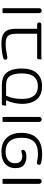

<svg xmlns="http://www.w3.org/2000/svg" viewBox="1028 -1641 614 2710"><g transform="rotate(-90 1335.0 -286.0)"><path d="M165.5 -40V-535.2Q165.5 -549.3 163.6 -557.1H97.2Q95.2 -548.8 95.2 -535.2V-40Q95.2 -25.9 106 -15.1Q116.7 -4.4 130.9 -4.4Q145 -4.4 155.3 -14.9Q165.5 -25.4 165.5 -40Z M516.6 1.5Q665.5 1.5 740.2 -73.2Q814.9 -147.9 814.9 -293Q814.9 -429.2 739.7 -504.4Q671.4 -572.8 550.8 -572.8Q429.2 -572.8 367.2 -510.7Q316.9 -460.4 316.9 -376Q316.9 -289.1 361.8 -255.4Q407.7 -220.2 476.6 -220.2Q519 -220.2 549.3 -234.4Q560.1 -239.3 565.9 -245.6Q575.7 -255.4 575.7 -268.6Q575.7 -281.7 566.9 -287.6Q562 -291.5 553.7 -291.5Q550.3 -291.5 528.3 -286.1Q500.5 -277.8 486.3 -277.8Q425.3 -277.8 400.9 -318.8Q386.2 -343.8 386.2 -383.8Q386.2 -445.3 430.7 -480.5Q474.1 -514.2 550.8 -514.2Q645 -514.2 695.3 -457.3Q745.6 -400.4 745.6 -293Q745.6 -168.5 689.9 -112.8Q634.3 -57.1 516.6 -57.1Q488.8 -57.1 463.9 -60.1Q439 -63 398.4 -71.8Q396 -72.3 393.1 -72.3Q380.9 -72.3 372.3 -63.7Q363.8 -55.2 363.8 -42Q363.8 -29.8 372.6 -21.5Q378.9 -15.1 388.2 -12.7Q444.8 1.5 516.6 1.5Z M1039.6 -40V-535.2Q1039.6 -549.3 1037.6 -557.1H971.2Q969.2 -548.8 969.2 -535.2V-40Q969.2 -25.9 980 -15.1Q990.7 -4.4 1004.9 -4.4Q1019 -4.4 1029.3 -14.9Q1039.6 -25.4 1039.6 -40Z M1653.8 -283.2Q1653.8 -159.2 1597.7 -103.5Q1552.7 -58.1 1473.1 -58.1Q1382.8 -58.1 1337.4 -115.2Q1293.5 -171.4 1293.5 -283.2Q1293.5 -344.7 1304.9 -402.6Q1316.4 -460.4 1337.4 -502L1340.3 -507.3H1492.2Q1580.6 -507.3 1617.7 -452.1Q1653.8 -398.4 1653.8 -283.2ZM1200.7 -502Q1211.4 -507.3 1222.7 -507.3H1275.9L1269 -492.7Q1248 -446.8 1236.1 -390.9Q1224.1 -335 1224.1 -283.2Q1224.1 -135.7 1298.3 -61.5Q1360.4 0.5 1472.7 0.5Q1594.7 0.5 1658.9 -74.5Q1723.1 -149.4 1723.1 -283.2Q1723.1 -440.4 1653.3 -510.3Q1596.7 -566.9 1492.2 -566.9H1222.7Q1213.9 -566.9 1209 -562Q1200.7 -553.7 1200.7 -529.3Z M1852.1 -3.9Q1862.8 -9.3 1874 -9.3H2342.8Q2356.4 -9.3 2365 -17.8Q2373.5 -26.4 2373.5 -39.1Q2373.5 -52.2 2364.7 -60.5Q2356.4 -68.8 2342.8 -68.8H2283.7V-368.2Q2283.7 -443.8 2262.7 -488.8Q2242.2 -532.2 2197.8 -552.2Q2152.8 -572.8 2073.2 -572.8Q1978 -572.8 1875.5 -548.8Q1862.8 -545.4 1855 -536.9Q1847.2 -528.3 1847.2 -517.6Q1847.2 -511.2 1848.4 -508.3Q1849.6 -505.4 1850.1 -503.9Q1853 -499 1857.9 -495.6Q1867.2 -489.3 1877.9 -489.3Q1880.9 -489.3 1883.8 -489.7Q1956.5 -503.4 1994.6 -508.3Q2032.7 -513.2 2069.3 -513.2Q2123 -513.2 2153.8 -499.5Q2186.5 -485.4 2199.7 -454.1Q2213.4 -423.8 2213.4 -368.2V-68.8H1874Q1865.2 -68.8 1860.4 -64Q1852.1 -55.7 1852.1 -31.2Z M2574.7 -40V-535.2Q2574.7 -549.3 2572.8 -557.1H2506.3Q2504.4 -548.8 2504.4 -535.2V-40Q2504.4 -25.9 2515.1 -15.1Q2525.9 -4.4 2540 -4.4Q2554.2 -4.4 2564.5 -14.9Q2574.7 -25.4 2574.7 -40Z"/></g></svg>

Font: YuPearl-ExtraLight
Style: ExtraLight
Weight: 200
Designer: Max Yao
Foundry: Max-Everyday
Version: Version 1.011; ttfautohint (v1.8.3)